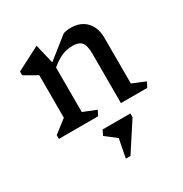

<svg xmlns="http://www.w3.org/2000/svg" viewBox="-193 -698 1099 1150"><g transform="rotate(-30 357.0 -122.5)"><path d="M669 1H487V-340Q487 -397 469 -419Q451 -441 406 -441Q371 -441 337.5 -428.5Q304 -416 257 -378V-70L347 -34L329 1H58V-25L147 -94V-388L58 -439V-465L221 -549L253 -416L399 -532Q420 -540 452 -540Q519 -540 558 -498.5Q597 -457 597 -386V-71L687 -34ZM505 109 378 304H346L371 176L296 118L313 83H505Z"/></g></svg>

Font: Inknut Antiqua Light
Style: Regular
Weight: 300
Designer: Claus Eggers Sørensen
Foundry: Claus Eggers Sørensen
Version: Version 1.003; ttfautohint (v1.8.2) -l 8 -r 50 -G 200 -x 14 